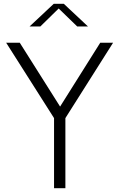

<svg xmlns="http://www.w3.org/2000/svg" viewBox="-20 -996 631 1016"><path d="M266 0V-371L12.5 -770H84.5L298 -432L510.5 -770H578.5L326 -371V0ZM136.5 -856 264.5 -976H317.5L445.5 -856H388.5L290.5 -951L193.5 -856Z"/></svg>

Font: Junction Light
Style: Regular
Weight: 300
Designer: Caroline Hadilaksono
Foundry: Caroline Hadilaksono, Tyler Finck, The League of Moveable Type
Version: Version 2.000; ttfautohint (v1.8.3)